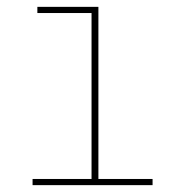

<svg xmlns="http://www.w3.org/2000/svg" viewBox="-20 -540 540 560"><path d="M75 0V-18H247V-502H89V-520H267V-18H425V0Z"/></svg>

Font: Iosevka Term Curly Thin
Style: Regular
Weight: 100
Designer: Belleve Invis
Foundry: Belleve Invis
Version: Version 32.3.0